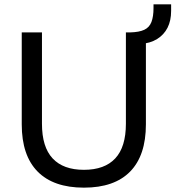

<svg xmlns="http://www.w3.org/2000/svg" viewBox="-20 -854 807 883"><path d="M366 9Q226 9 153 -65Q80 -139 80 -282V-705H173V-285Q173 -178 222 -125.5Q271 -73 366 -73Q461 -73 510 -125.5Q559 -178 559 -285V-705H651V-282Q651 -139 578.5 -65Q506 9 366 9ZM627 -652 579 -684V-705Q620 -706 643.5 -717Q667 -728 676.5 -753Q686 -778 686 -817V-834H767V-804Q767 -759 750.5 -726.5Q734 -694 702.5 -674.5Q671 -655 627 -652Z"/></svg>

Font: Nunito Sans 12pt Medium
Style: Regular
Weight: 500
Designer: Vernon Adams
Foundry: Vernon Adams
Version: Version 3.101;gftools[0.9.27]